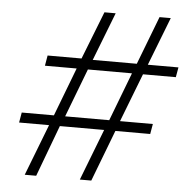

<svg xmlns="http://www.w3.org/2000/svg" viewBox="-53 -816 852 868"><g transform="rotate(5 372.5 -381.5)"><path d="M143 0H91L181 -233H45L53 -279H199L283 -499H139L147 -546H301L386 -763H437L352 -544H552L636 -763H687L602 -544H741L733 -499H584L499 -279H648L640 -233H482L393 0H341L431 -233H230ZM334 -499 250 -279H450L534 -499Z"/></g></svg>

Font: Open Sauce One Light Italic
Style: Regular
Weight: 300
Italic angle: -10°
Designer: Alfredo Marco Pradil
Foundry: Creative Sauce Fz LLC
Version: Version 1.477